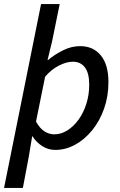

<svg xmlns="http://www.w3.org/2000/svg" viewBox="-34 -729 593 949"><path d="M-14 200 169 -709H261L224 -527L201 -432H203Q238 -461 279 -481Q320 -501 362 -501Q427 -501 464.5 -455Q502 -409 502 -323Q502 -253 480.5 -192Q459 -131 421.5 -85Q384 -39 337 -13.5Q290 12 239 12Q204 12 174.5 -7Q145 -26 127 -55H125L108 47L79 200ZM235 -65Q268 -65 299 -84.5Q330 -104 354.5 -138Q379 -172 393 -216.5Q407 -261 407 -310Q407 -368 385.5 -396Q364 -424 326 -424Q295 -424 257.5 -405Q220 -386 189 -350L144 -128Q163 -94 186 -79.5Q209 -65 235 -65Z"/></svg>

Font: Source Sans 3 Medium
Style: Italic
Weight: 500
Italic angle: -11°
Designer: Paul D. Hunt
Foundry: Adobe
Version: Version 3.052;hotconv 1.1.0;makeotfexe 2.6.0